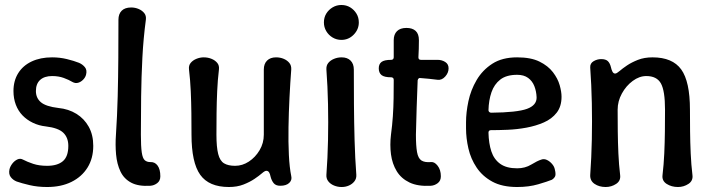

<svg xmlns="http://www.w3.org/2000/svg" viewBox="-20 -740 2862 770"><path d="M169 10Q131 10 99 2.5Q67 -5 47 -12Q32 -18 23 -30Q14 -42 18 -61Q21 -73 29.5 -84Q38 -95 49.5 -100.5Q61 -106 72 -100Q89 -91 113 -83Q137 -75 169 -75Q210 -75 232 -93.5Q254 -112 254 -155Q254 -188 234 -207.5Q214 -227 164 -233Q136 -236 112 -247.5Q88 -259 70.5 -277Q53 -295 43.5 -320Q34 -345 34 -375Q34 -416 53 -446.5Q72 -477 107 -493.5Q142 -510 189 -510Q220 -510 248.5 -503Q277 -496 297 -488Q311 -482 320.5 -470.5Q330 -459 325 -440Q322 -429 313 -420Q304 -411 293 -408Q282 -405 271 -411Q256 -420 235.5 -427.5Q215 -435 189 -435Q158 -435 141 -419.5Q124 -404 124 -375Q124 -347 144 -330Q164 -313 214 -307Q255 -303 286.5 -283.5Q318 -264 336 -231.5Q354 -199 354 -155Q354 -105 331 -68Q308 -31 266.5 -10.5Q225 10 169 10Z M583 5Q535 8 506 -7.5Q477 -23 463 -52.5Q449 -82 445.5 -120.5Q442 -159 445 -200Q450 -275 452 -353Q454 -431 454.5 -508.5Q455 -586 455 -661Q455 -684 468 -697Q481 -710 506 -710Q522 -710 536 -704Q550 -698 558.5 -687.5Q567 -677 565 -661Q555 -586 551 -508.5Q547 -431 546 -353Q545 -275 545 -200Q545 -153 548.5 -129Q552 -105 560.5 -97.5Q569 -90 583 -90Q601 -91 612 -76Q623 -61 623 -33Q623 -15 610.5 -5.5Q598 4 583 5Z M1148 -34Q1152 -18 1140 -6.5Q1128 5 1104 5Q1086 5 1077.5 -5.5Q1069 -16 1065 -32Q1063 -43 1059 -49Q1055 -55 1048 -55Q1042 -55 1030.5 -45Q1019 -35 1000.5 -22.5Q982 -10 956.5 0Q931 10 898 10Q818 10 783 -39Q748 -88 748 -200Q748 -242 747.5 -286Q747 -330 745 -374.5Q743 -419 738 -461Q736 -477 744.5 -487.5Q753 -498 767.5 -504Q782 -510 797 -510Q814 -510 828.5 -504Q843 -498 851.5 -487.5Q860 -477 858 -461Q853 -419 851 -374.5Q849 -330 848.5 -286Q848 -242 848 -200Q848 -150 855 -122.5Q862 -95 878.5 -85Q895 -75 923 -75Q952 -75 978 -92Q1004 -109 1021 -137.5Q1038 -166 1038 -200Q1038 -242 1038 -286Q1038 -330 1038 -374.5Q1038 -419 1038 -461Q1038 -484 1051 -497Q1064 -510 1087 -510Q1104 -510 1118 -504Q1132 -498 1140.5 -487.5Q1149 -477 1148 -461Q1144 -409 1141 -349Q1138 -289 1137 -229.5Q1136 -170 1138.5 -119Q1141 -68 1148 -34Z M1350 10Q1334 10 1319.5 4Q1305 -2 1296.5 -13Q1288 -24 1289 -39Q1294 -106 1295.5 -178Q1297 -250 1295.5 -322Q1294 -394 1289 -461Q1288 -477 1296.5 -487.5Q1305 -498 1319.5 -504Q1334 -510 1350 -510Q1373 -510 1386 -497Q1399 -484 1399 -461Q1399 -394 1399.5 -322Q1400 -250 1402 -178Q1404 -106 1409 -39Q1410 -24 1401.5 -13Q1393 -2 1379.5 4Q1366 10 1350 10ZM1349 -580Q1330 -580 1314 -589.5Q1298 -599 1288.5 -615Q1279 -631 1279 -650Q1279 -670 1288.5 -685.5Q1298 -701 1314 -710.5Q1330 -720 1349 -720Q1369 -720 1384.5 -710.5Q1400 -701 1409.5 -685.5Q1419 -670 1419 -650Q1419 -622 1398.5 -601Q1378 -580 1349 -580Z M1708 5Q1656 8 1622.5 -8Q1589 -24 1571 -53.5Q1553 -83 1548 -121Q1543 -159 1548 -200Q1553 -237 1555.5 -273.5Q1558 -310 1558.5 -346.5Q1559 -383 1559 -420Q1559 -423 1558 -425Q1557 -427 1554.5 -428.5Q1552 -430 1549 -430Q1521 -430 1510 -439Q1499 -448 1499 -466Q1499 -483 1510 -491.5Q1521 -500 1549 -500Q1554 -500 1556.5 -503Q1559 -506 1559 -510Q1559 -527 1559 -544.5Q1559 -562 1559 -579Q1559 -602 1572 -615Q1585 -628 1610 -628Q1634 -628 1647 -616Q1660 -604 1660 -579Q1660 -562 1659.5 -544.5Q1659 -527 1658 -510Q1658 -500 1668 -500Q1685 -500 1702 -500Q1719 -500 1735 -500Q1752 -500 1765.5 -491.5Q1779 -483 1779 -466Q1779 -448 1765.5 -433Q1752 -418 1735 -420Q1718 -422 1700.5 -424Q1683 -426 1666 -427Q1662 -428 1659 -425.5Q1656 -423 1655 -418Q1653 -363 1651 -309Q1649 -255 1648 -200Q1648 -155 1652.5 -130Q1657 -105 1670 -96.5Q1683 -88 1708 -90Q1722 -92 1735 -75.5Q1748 -59 1748 -33Q1748 -15 1735.5 -5.5Q1723 4 1708 5Z M2054 10Q1994 10 1954.5 -11.5Q1915 -33 1891.5 -68Q1868 -103 1858.5 -144.5Q1849 -186 1849 -225V-250Q1849 -289 1858.5 -334Q1868 -379 1891.5 -419Q1915 -459 1954.5 -484.5Q1994 -510 2054 -510Q2109 -510 2143.5 -493Q2178 -476 2197.5 -450.5Q2217 -425 2224.5 -398.5Q2232 -372 2232 -352Q2232 -313 2212.5 -288Q2193 -263 2161 -249Q2129 -235 2091 -228Q2053 -221 2015.5 -219.5Q1978 -218 1949 -218Q1944 -218 1941.5 -215.5Q1939 -213 1939 -208Q1940 -165 1950.5 -133Q1961 -101 1986 -83Q2011 -65 2054 -65Q2086 -65 2110.5 -80Q2135 -95 2151 -100Q2162 -104 2173.5 -98.5Q2185 -93 2194 -82.5Q2203 -72 2205 -61Q2211 -38 2204.5 -29.5Q2198 -21 2193 -19Q2176 -12 2138.5 -1Q2101 10 2054 10ZM1950 -288Q2054 -289 2093.5 -303.5Q2133 -318 2132 -350Q2131 -374 2123 -394.5Q2115 -415 2098 -427.5Q2081 -440 2054 -440Q2011 -440 1986.5 -421Q1962 -402 1951 -370Q1940 -338 1939 -298Q1939 -294 1942 -291Q1945 -288 1950 -288Z M2347 -469Q2346 -486 2360.5 -494.5Q2375 -503 2391 -503Q2409 -503 2417.5 -495Q2426 -487 2430 -471Q2432 -461 2436 -453Q2440 -445 2447 -445Q2453 -445 2464.5 -455Q2476 -465 2494.5 -477.5Q2513 -490 2538.5 -500Q2564 -510 2597 -510Q2677 -510 2712 -461.5Q2747 -413 2747 -300Q2747 -258 2747.5 -213.5Q2748 -169 2750 -124.5Q2752 -80 2757 -38Q2760 -15 2741 -2.5Q2722 10 2699 10Q2673 10 2653.5 -2.5Q2634 -15 2637 -38Q2642 -80 2644 -124.5Q2646 -169 2646.5 -213.5Q2647 -258 2647 -300Q2647 -376 2630.5 -405.5Q2614 -435 2572 -435Q2544 -435 2517.5 -415.5Q2491 -396 2474 -365Q2457 -334 2457 -300Q2457 -258 2457.5 -213.5Q2458 -169 2460 -124.5Q2462 -80 2467 -38Q2470 -15 2451 -2.5Q2432 10 2409 10Q2383 10 2364.5 -2.5Q2346 -15 2347 -38Q2352 -108 2353.5 -180.5Q2355 -253 2353.5 -326.5Q2352 -400 2347 -469Z"/></svg>

Font: Winky Sans
Style: Regular
Weight: 400
Designer: Simon Atzbach
Foundry: typofactur
Version: Version 1.205